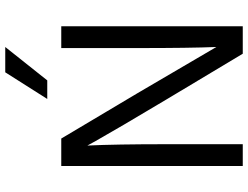

<svg xmlns="http://www.w3.org/2000/svg" viewBox="-124 -798 922 713"><g transform="rotate(-90 336.5 -441.0)"><path d="M326 -726 425 -882H519L395 -726ZM77 0V-674H179L348 -390L519 -98Q515 -195 515 -389V-674H596V0H494L325 -282Q274 -367 231 -440.5Q188 -514 170 -546L153 -577Q158 -473 158 -284V0Z"/></g></svg>

Font: Hind Regular
Style: Regular
Weight: 400
Designer: Manushi Parikh, Satya Rajpurohit
Foundry: Indian Type Foundry
Version: Version 1.201;PS 1.0;hotconv 1.0.78;makeotf.lib2.5.61930; tt